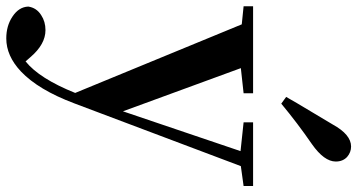

<svg xmlns="http://www.w3.org/2000/svg" viewBox="-294 -606 1166 627"><g transform="rotate(90 289.5 -292.0)"><path d="M101 271Q60 271 30 251Q-2 230 -3 199Q1 172 25 157Q46 143 74 143Q120 143 162 192L176 208Q232 163 279 46L55 -498L-4 -504V-535H280V-504L198 -495L339 -110L469 -494L375 -504V-535H583V-504L518 -495L313 49Q269 166 209 223Q158 271 101 271ZM314 -627 292 -643Q307 -670 342 -728Q367 -770 382 -795Q415 -855 454 -855Q473 -855 488 -842Q503 -828 503 -805Q503 -767 446 -727Q379 -681 314 -627Z"/></g></svg>

Font: GenRyuMin TW B
Style: Regular
Weight: 700
Version: Version 1.501;PS 1;hotconv 16.6.51;makeotf.lib2.5.65220